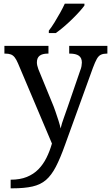

<svg xmlns="http://www.w3.org/2000/svg" viewBox="-20 -786 605 1046"><path d="M38 193Q89 193 126 178Q163 163 189 136.5Q215 110 233 74Q251 38 263 -4L78 -441Q69 -462 60 -473.5Q51 -485 39 -489.5Q27 -494 7 -494H4V-536H244V-494H241Q211 -494 196 -482.5Q181 -471 181 -446Q181 -438 183 -429Q185 -420 189 -409L262 -231Q272 -208 281.5 -180.5Q291 -153 299 -128Q307 -103 310 -86Q317 -115 328.5 -146Q340 -177 350 -207L417 -402Q422 -414 424 -425.5Q426 -437 426 -445Q426 -471 409.5 -482.5Q393 -494 360 -494H357V-536H565V-494H562Q543 -494 530 -488Q517 -482 507.5 -465Q498 -448 486 -416L334 4Q308 77 284 123Q260 169 230.5 194.5Q201 220 157 230Q113 240 47 240H38ZM246 -619Q261 -638 277 -664Q293 -690 308 -717Q323 -744 333 -766H440V-756Q431 -743 413 -723Q395 -703 372.5 -681Q350 -659 327 -639.5Q304 -620 284 -606H246Z"/></svg>

Font: Noto Serif Gujarati
Style: Regular
Weight: 400
Designer: Universal Thirst, Indian Type Foundry and the Monotype Design Team
Foundry: Monotype Imaging Inc.
Version: Version 2.102